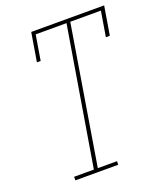

<svg xmlns="http://www.w3.org/2000/svg" viewBox="-136 -824 772 913"><g transform="rotate(-20 250.0 -367.5)"><path d="M87 0V-18H187L303 -717H147L126 -590H107L131 -735H500L476 -590H456L477 -717H322L207 -18H304V0Z"/></g></svg>

Font: Iosevka Slab Thin
Style: Italic
Weight: 100
Italic angle: -9°
Monospace: yes
Designer: Belleve Invis
Foundry: Belleve Invis
Version: Version 11.1.1; ttfautohint (v1.8.3)